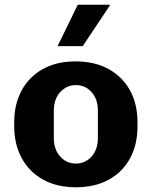

<svg xmlns="http://www.w3.org/2000/svg" viewBox="-20 -780 640 810"><path d="M300 10Q219 10 160.8 -22.8Q102.5 -55.5 71.2 -113.8Q40 -172 40 -246V-265Q40 -341 71.5 -398.8Q103 -456.5 161 -488.8Q219 -521 298.5 -521Q380.5 -521 439 -488.2Q497.5 -455.5 528.8 -398Q560 -340.5 560 -265V-246Q560 -169.5 528.5 -111.8Q497 -54 438.8 -22Q380.5 10 300 10ZM300 -90Q340 -90 366.5 -119.8Q393 -149.5 393 -198V-313Q393 -361.5 366.5 -391.2Q340 -421 300 -421Q260.5 -421 233.8 -391.2Q207 -361.5 207 -313V-198Q207 -149.5 233.8 -119.8Q260.5 -90 300 -90ZM223 -585.5 308 -760H442L443.5 -757L329 -585.5Z"/></svg>

Font: Chivo Mono Medium
Style: Regular
Weight: 500
Monospace: yes
Designer: Hector Gatti
Foundry: Omnibus-Type
Version: Version 1.008